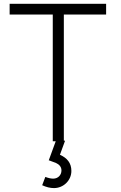

<svg xmlns="http://www.w3.org/2000/svg" viewBox="-20 -740 634 1006"><path d="M272 0 235.5 100C237 100.5 237.5 101 239 101C253.5 106 265 110.5 273.5 114C289.5 121.5 302 133.5 302 153C302 176.5 285 196 258.5 196C247 196 233.5 193 217.5 187L201 230.5C222.5 240.5 243 245.5 263 245.5C312.5 245.5 354 205.5 354 155.5C354 114 331.5 87.5 294 71L321 -3H314.5V-664H536V-720H30.5V-664H256.5V0Z"/></svg>

Font: Vela Sans Light
Style: Regular
Weight: 300
Designer: Principal design: Mikhail Sharanda - project Manrope.
Design modification: Ravid Balaliev
Foundry: Mikhail Sharanda
Version: Version 1.001